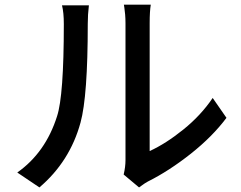

<svg xmlns="http://www.w3.org/2000/svg" viewBox="-20 -777 1040 830"><path d="M150.4 33.2 54.7 -31.2Q176.8 -117.2 226.6 -274.4Q255.9 -363.3 255.9 -672.9Q255.9 -722.7 248 -753.9H364.3Q359.4 -714.8 359.4 -673.8Q359.4 -361.3 328.1 -247.1Q282.2 -79.1 150.4 33.2ZM581.1 33.2 514.6 -22.5Q522.5 -55.7 522.5 -85V-676.8Q522.5 -695.3 521 -713.9Q519.5 -732.4 517.6 -743.7Q515.6 -754.9 515.6 -756.8H631.8Q627 -727.5 627 -676.8V-124Q697.3 -156.2 772.9 -217.3Q848.6 -278.3 899.4 -353.5L959 -267.6Q898.4 -186.5 804.7 -112.3Q710.9 -38.1 619.1 7.8Q610.4 11.7 581.1 33.2Z"/></svg>

Font: GenEi Gothic M SemiBold
Style: Regular
Weight: 500
Designer: o_tamon (Modified); [Source Han Sans]
Ryoko NISHIZUKA  (kana & ideographs); Paul D. Hunt (Latin, Greek & Cyrillic); Wenl
Version: Version 1.1a;Original Version 1.004